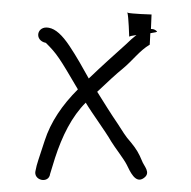

<svg xmlns="http://www.w3.org/2000/svg" viewBox="-20 -294 317 318"><path d="M39 -12C34 5 61 11 63 -6L71 -32C83 -69 99 -101 122 -124C132 -107 155 -76 164 -60C170 -50 185 -31 190 -21C195 -11 204 11 218 1C231 -8 218 -19 215 -28C210 -40 206 -47 197 -58C187 -69 183 -77 175 -89C164 -105 151 -126 141 -142C159 -159 173 -172 183 -180C200 -194 211 -210 228 -220L229 -239C236 -240 241 -241 240 -242C238 -244 235 -246 231 -246H230L231 -270C231 -270 197 -271 191 -273C193 -267 194 -233 194 -233C194 -234 199 -235 206 -236C201 -232 195 -227 188 -220C168 -202 150 -186 127 -164C117 -182 107 -200 95 -218C83 -236 72 -246 61 -248C41 -252 36 -227 56 -223C74 -205 78 -199 109 -146C83 -120 64 -92 54 -61C44 -30 41 -23 39 -12ZM191 -273C190 -273 191 -274 191 -274C191 -274 191 -274 191 -274Z"/></svg>

Font: FailCity
Style: Regular
Weight: 400
Version: Version 1